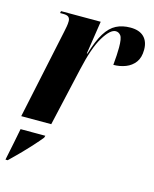

<svg xmlns="http://www.w3.org/2000/svg" viewBox="-115 -623 738 921"><g transform="rotate(15 254.0 -162.5)"><path d="M115 -444Q118 -459 120.5 -472Q123 -485 123 -499Q123 -511 116 -518.5Q109 -526 88 -526H73L75 -536H272L247 -372H250Q270 -439 293.5 -477Q317 -515 347.5 -530.5Q378 -546 418 -546Q462 -546 485 -523.5Q508 -501 508 -460Q508 -421 490.5 -397.5Q473 -374 444.5 -363Q416 -352 384 -352Q389 -405 389 -439Q389 -485 379 -498Q369 -511 354 -511Q327 -511 294 -457Q261 -403 236 -291L170 0H21ZM3 215Q13 168 20 132.5Q27 97 34 61H157L154 71Q139 90 114 117.5Q89 145 61.5 173Q34 201 13 221H2Z"/></g></svg>

Font: Noto Serif Display ExtraCondensed ExtraBold
Style: Italic
Weight: 800
Width: 2
Italic angle: -12°
Designer: Monotype Design Team
Foundry: Monotype Imaging Inc.
Version: Version 2.009